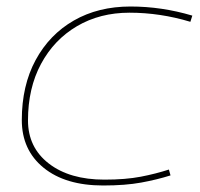

<svg xmlns="http://www.w3.org/2000/svg" viewBox="-20 -560 616 590"><path d="M297 10Q181 10 114 -44.5Q47 -99 47 -191Q47 -297 89.5 -375.5Q132 -454 207 -497Q282 -540 381 -540Q477 -540 571 -512L565 -493Q472 -521 378 -521Q287 -521 216.5 -479.5Q146 -438 106 -363.5Q66 -289 66 -190Q66 -107 130 -57.5Q194 -8 301 -8Q366 -8 412.5 -17Q459 -26 499 -39L504 -21Q463 -8 414 1Q365 10 297 10Z"/></svg>

Font: Georama Extended Thin
Style: Italic
Weight: 100
Width: 7
Italic angle: -9°
Designer: Jean-Baptiste Levee
Foundry: Production Type
Version: Version 1.000